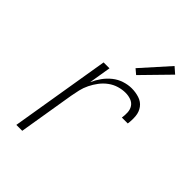

<svg xmlns="http://www.w3.org/2000/svg" viewBox="-222 -849 943 943"><g transform="rotate(45 250.0 -377.0)"><path d="M73 0 159 -520H200L181 -405Q192 -430 208.5 -453Q225 -476 247 -493.5Q269 -511 295.5 -519.5Q322 -528 347 -528Q374 -528 399 -520Q424 -512 439 -492Q454 -472 456.5 -445.5Q459 -419 455 -392H414Q417 -411 416 -430Q415 -449 405.5 -463.5Q396 -478 378.5 -484.5Q361 -491 341 -491Q318 -491 294.5 -484Q271 -477 250.5 -462Q230 -447 214.5 -426.5Q199 -406 188 -383.5Q177 -361 171.5 -337.5Q166 -314 162 -291L114 0ZM316 -589 290 -611 418 -754 450 -726Z"/></g></svg>

Font: Iosevka SS18 Extralight
Style: Italic
Weight: 200
Italic angle: -9°
Monospace: yes
Designer: Belleve Invis
Foundry: Belleve Invis
Version: Version 25.1.1; ttfautohint (v1.8.4)